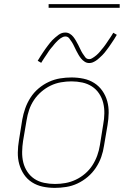

<svg xmlns="http://www.w3.org/2000/svg" viewBox="-20 -904 640 932"><path d="M246 8Q216 8 187.5 2Q159 -4 135.5 -19Q112 -34 96.5 -57Q81 -80 73.5 -107Q66 -134 66.5 -164Q67 -194 72 -223L88 -323Q93 -351 102.5 -378Q112 -405 128 -430Q144 -455 167 -474.5Q190 -494 217 -506.5Q244 -519 272 -523.5Q300 -528 327 -528Q357 -528 385.5 -522Q414 -516 437.5 -501Q461 -486 477 -463Q493 -440 500.5 -413Q508 -386 507.5 -356Q507 -326 502 -297L485 -197Q481 -169 471.5 -142Q462 -115 445.5 -90Q429 -65 406 -45.5Q383 -26 356.5 -13.5Q330 -1 301.5 3.5Q273 8 246 8ZM247 -11Q272 -11 297.5 -15.5Q323 -20 347.5 -31.5Q372 -43 393 -61Q414 -79 428.5 -101.5Q443 -124 452 -149Q461 -174 465 -200L481 -300Q486 -326 486.5 -353Q487 -380 481 -404.5Q475 -429 461 -450Q447 -471 426 -484.5Q405 -498 379.5 -503.5Q354 -509 327 -509Q302 -509 276 -504.5Q250 -500 226 -488.5Q202 -477 181 -459Q160 -441 145 -418.5Q130 -396 121.5 -371Q113 -346 109 -320L92 -220Q88 -194 87.5 -167Q87 -140 93 -115.5Q99 -91 113 -70Q127 -49 147.5 -35.5Q168 -22 194 -16.5Q220 -11 247 -11ZM413 -598Q401 -598 391 -604.5Q381 -611 374 -619.5Q367 -628 361.5 -637.5Q356 -647 350.5 -657.5Q345 -668 340 -679Q335 -690 329 -699.5Q323 -709 316 -718Q309 -727 297 -727Q292 -727 289.5 -726Q287 -725 282.5 -723Q278 -721 273 -717.5Q268 -714 262 -708.5Q256 -703 253 -699.5Q250 -696 247 -693Q244 -690 241.5 -686.5Q239 -683 236 -679.5Q233 -676 229.5 -672Q226 -668 223 -664Q220 -660 216.5 -655Q213 -650 210 -645Q207 -640 203 -634.5Q199 -629 195.5 -623.5Q192 -618 188 -612Q184 -606 180 -599L163 -609Q170 -621 176.5 -631Q183 -641 189 -650Q195 -659 201 -667.5Q207 -676 212.5 -683Q218 -690 223 -696.5Q228 -703 233.5 -708.5Q239 -714 248 -722Q257 -730 265 -735.5Q273 -741 280.5 -743.5Q288 -746 297 -746Q309 -746 319 -740Q329 -734 336 -725Q343 -716 348.5 -706.5Q354 -697 359.5 -686.5Q365 -676 370 -665Q375 -654 381 -644.5Q387 -635 394 -626Q401 -617 413 -617Q418 -617 420.5 -618Q423 -619 427.5 -621.5Q432 -624 437 -627.5Q442 -631 448 -636Q454 -641 457 -644.5Q460 -648 463 -651Q466 -654 468.5 -657.5Q471 -661 474 -664.5Q477 -668 480.5 -672Q484 -676 487 -680.5Q490 -685 493.5 -689.5Q497 -694 500 -699Q503 -704 507 -709.5Q511 -715 514.5 -720.5Q518 -726 522 -732Q526 -738 530 -745L547 -735Q541 -724 534 -713.5Q527 -703 521 -694Q515 -685 509 -676.5Q503 -668 497.5 -661Q492 -654 487 -647.5Q482 -641 476.5 -636Q471 -631 462 -622.5Q453 -614 445 -609Q437 -604 429.5 -601Q422 -598 413 -598ZM561 -866H216V-884H561Z"/></svg>

Font: Iosevka Aile Thin Oblique
Style: Regular
Weight: 100
Italic angle: -9°
Designer: Belleve Invis
Foundry: Belleve Invis
Version: Version 31.1.0; ttfautohint (v1.8.4)